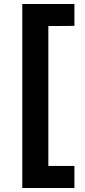

<svg xmlns="http://www.w3.org/2000/svg" viewBox="-20 -858 427 965"><path d="M92 -838H354V-728L223 -727V-24H354V87H92Z"/></svg>

Font: 카카오 큰글씨 ExtraBold
Style: Regular
Weight: 800
Designer: Park Young-rak; Lee Sang-min; Kim Jung-jin; Min Bon; Park Min-gyu;
Foundry: Kakao Corporation
Version: Version 2.003